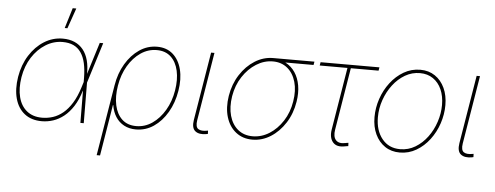

<svg xmlns="http://www.w3.org/2000/svg" viewBox="-57 -913 3293 1276"><g transform="rotate(5 1589.0 -275.5)"><path d="M240.2 11.2Q170.4 11.2 125 -24.4Q79.6 -60.1 62.3 -123.3Q44.9 -186.5 58.1 -269Q71.8 -350.6 111.3 -413.3Q150.9 -476.1 208.3 -512Q265.6 -547.9 332.5 -547.9Q377.4 -547.9 411.6 -532.7Q445.8 -517.6 468.8 -488.8Q491.7 -460 502.7 -419.2Q513.7 -378.4 512.7 -326.2H518.6L517.6 -272.5L519.5 0H497.1L495.1 -300.3Q494.6 -356 485.1 -397.9Q475.6 -439.9 455.8 -468.5Q436 -497.1 405.8 -511.2Q375.5 -525.4 333 -525.4Q272.9 -525.4 220 -492.4Q167 -459.5 130.1 -401.9Q93.3 -344.2 80.6 -269Q68.4 -192.9 83.3 -135Q98.1 -77.1 138.2 -44.7Q178.2 -12.2 240.2 -12.2Q277.3 -12.2 312.5 -23.7Q347.7 -35.2 379.4 -61.3Q411.1 -87.4 437.7 -130.4Q464.4 -173.3 483.9 -235.8L579.1 -541H602.1L517.1 -269L500.5 -213.9H494.6Q476.1 -152.8 448.5 -109.9Q420.9 -66.9 387 -40Q353 -13.2 315.7 -1Q278.3 11.2 240.2 11.2ZM338.4 -619.1 379.9 -754.9H403.8L356.4 -619.1Z M623.5 204.1 701.7 -269Q714.8 -349.6 752.2 -412.6Q789.6 -475.6 843.5 -512.2Q897.5 -548.8 961.4 -548.8Q1025.4 -548.8 1066.9 -512.2Q1108.4 -475.6 1124.5 -412.4Q1140.6 -349.1 1127.4 -269Q1114.3 -188.5 1077.1 -125Q1040 -61.5 986.3 -25.1Q932.6 11.2 868.2 11.2Q823.2 11.2 788.8 -7.1Q754.4 -25.4 732.9 -58.8Q711.4 -92.3 704.6 -136.7H702.1L646 204.1ZM868.2 -11.2Q925.8 -11.2 974.9 -44.9Q1023.9 -78.6 1058.3 -137Q1092.8 -195.3 1105 -269Q1117.2 -343.3 1104.2 -401.4Q1091.3 -459.5 1055.2 -492.9Q1019 -526.4 961.4 -526.4Q903.3 -526.4 854 -492.7Q804.7 -459 770.5 -400.9Q736.3 -342.8 724.1 -269Q711.9 -195.3 724.6 -137Q737.3 -78.6 773.4 -44.9Q809.6 -11.2 868.2 -11.2Z M1338.9 1Q1289.6 9.8 1263.7 -10.7Q1237.8 -31.2 1246.6 -85.4L1321.8 -541H1344.2L1269 -85.4Q1261.7 -40 1282 -27.1Q1302.2 -14.2 1341.3 -22Q1344.7 -22.9 1344 -22.7Q1343.3 -22.5 1346.7 -22.9L1347.7 -1Q1345.7 -1 1343.5 -0.5Q1341.3 0 1338.9 1Z M1644.5 11.2Q1580.1 11.2 1534.7 -24.7Q1489.3 -60.5 1470.2 -123Q1451.2 -185.5 1463.9 -265.1Q1477.1 -345.2 1517.1 -407.2Q1557.1 -469.2 1614.3 -505.1Q1671.4 -541 1736.3 -541H2011.2L2007.3 -518.6H1788.1H1736.3Q1678.2 -518.6 1625.7 -485.6Q1573.2 -452.6 1535.9 -395.5Q1498.5 -338.4 1486.3 -265.1Q1474.6 -191.4 1490.7 -134Q1506.8 -76.7 1546.6 -43.9Q1586.4 -11.2 1644.5 -11.2Q1703.1 -11.2 1755.4 -43.9Q1807.6 -76.7 1844.7 -134Q1881.8 -191.4 1893.6 -265.1Q1905.8 -338.4 1889.4 -395.8Q1873 -453.1 1833.5 -485.8Q1793.9 -518.6 1736.3 -518.6L1735.4 -537.1Q1783.7 -537.1 1821.5 -517.1Q1859.4 -497.1 1883.8 -460.7Q1908.2 -424.3 1917 -374.5Q1925.8 -324.7 1916 -265.1Q1903.3 -185.5 1863.3 -123Q1823.2 -60.5 1766.4 -24.7Q1709.5 11.2 1644.5 11.2Z M2261.7 2Q2207 13.2 2181.4 -17.3Q2155.8 -47.9 2165 -103L2233.4 -518.6H2048.3L2052.2 -541H2444.8L2440.9 -518.6H2255.9L2187.5 -103Q2179.7 -55.7 2199.7 -33.4Q2219.7 -11.2 2262.7 -20Q2267.6 -21 2272.7 -22Q2277.8 -22.9 2283.2 -23.4L2284.2 -1.5Q2278.3 -1 2272.9 0Q2267.6 1 2261.7 2Z M2627.9 11.2Q2571.3 11.2 2529.3 -17.1Q2487.3 -45.4 2464.1 -95Q2440.9 -144.5 2440.9 -209Q2440.9 -271.5 2461.4 -331.8Q2481.9 -392.1 2519.3 -440.9Q2556.6 -489.7 2607.2 -519.3Q2657.7 -548.8 2717.8 -548.8Q2773.9 -548.8 2815.7 -520.5Q2857.4 -492.2 2880.4 -442.6Q2903.3 -393.1 2903.3 -329.1Q2903.3 -267.1 2883.1 -206.5Q2862.8 -146 2825.7 -96.9Q2788.6 -47.9 2738 -18.3Q2687.5 11.2 2627.9 11.2ZM2628.4 -11.2Q2683.6 -11.2 2729.7 -39.1Q2775.9 -66.9 2809.8 -112.8Q2843.8 -158.7 2862.3 -215.1Q2880.9 -271.5 2880.9 -328.1Q2880.9 -386.7 2861.1 -431.4Q2841.3 -476.1 2804.4 -501.2Q2767.6 -526.4 2717.3 -526.4Q2664.1 -526.4 2618.2 -499.8Q2572.3 -473.1 2537.6 -427.7Q2502.9 -382.3 2483.2 -325.9Q2463.4 -269.5 2463.4 -210Q2463.4 -121.6 2508.1 -66.4Q2552.7 -11.2 2628.4 -11.2Z M3110.4 1Q3061 9.8 3035.2 -10.7Q3009.3 -31.2 3018.1 -85.4L3093.3 -541H3115.7L3040.5 -85.4Q3033.2 -40 3053.5 -27.1Q3073.7 -14.2 3112.8 -22Q3116.2 -22.9 3115.5 -22.7Q3114.7 -22.5 3118.2 -22.9L3119.1 -1Q3117.2 -1 3115 -0.5Q3112.8 0 3110.4 1Z"/></g></svg>

Font: Inter 17pt Thin
Style: Italic
Weight: 250
Italic angle: -9.3988°
Version: Version 4.001;git-66647c0bb